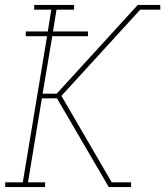

<svg xmlns="http://www.w3.org/2000/svg" viewBox="-20 -755 667 775"><path d="M1 0V-19H72L170 -609H84V-628H173L187 -716H118V-735H279V-716H208L194 -628H335V-609H191L152 -377H209L536 -735H627V-716H546L228 -368L431 -19H509V0H419L210 -358H149L93 -19H162V0Z"/></svg>

Font: Iosevka Etoile Thin
Style: Italic
Weight: 100
Italic angle: -9°
Designer: Belleve Invis
Foundry: Belleve Invis
Version: Version 22.1.2; ttfautohint (v1.8.4)